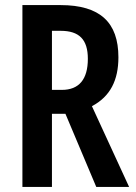

<svg xmlns="http://www.w3.org/2000/svg" viewBox="-20 -734 533 754"><path d="M218 -714H68V0H184V-287H237L358 0H487L341 -317C413 -355 445 -419 445 -509C445 -646 373 -714 218 -714ZM218 -613C291 -613 325 -579 325 -503C325 -422 290 -381 223 -381H184V-613Z"/></svg>

Font: Noto Sans Khmer ExtraCondensed SemiBold
Style: Regular
Weight: 600
Width: 2
Designer: Danh Hong and the Monotype Design Team
Foundry: Monotype Imaging Inc.
Version: Version 2.004